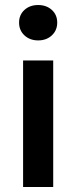

<svg xmlns="http://www.w3.org/2000/svg" viewBox="-20 -745 304 765"><path d="M72 0V-504H192V0ZM186.5 -604Q165 -584 132 -584Q99 -584 77.5 -604Q56 -624 56 -655Q56 -686 77.5 -705.5Q99 -725 132 -725Q165 -725 186.5 -705.5Q208 -686 208 -655Q208 -624 186.5 -604Z"/></svg>

Font: AWOL-DM SemiBold
Style: Regular
Weight: 600
Designer: Colophon Foundry, Jonny Pinhorn, Mikhail Sharanda
Foundry: Colophon Foundry
Version: Version 1.000;Glyphs 3.2.3 (3260)